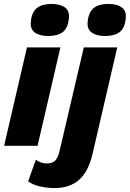

<svg xmlns="http://www.w3.org/2000/svg" viewBox="-20 -741 660 976"><path d="M225 -558Q181 -558 156.5 -576Q132 -594 137 -634Q142 -680 168 -700.5Q194 -721 241 -721Q287 -721 311 -702.5Q335 -684 330 -646Q325 -597 298.5 -577.5Q272 -558 225 -558ZM287 -500 171 0H1L117 -500ZM514 -558Q470 -558 445.5 -576Q421 -594 426 -634Q431 -680 457 -700.5Q483 -721 530 -721Q576 -721 600 -702.5Q624 -684 619 -646Q614 -597 587.5 -577.5Q561 -558 514 -558ZM258 215Q221 215 184.5 207Q148 199 123 181L162 71Q173 79 187.5 84.5Q202 90 217 90Q247 90 261.5 74.5Q276 59 285 17L406 -500H576L451 39Q430 131 382 173Q334 215 258 215Z"/></svg>

Font: Work Sans
Style: Bold Italic
Weight: 700
Italic angle: -13°
Designer: Wei Huang
Foundry: Wei Huang
Version: Version 2.010; ttfautohint (v1.8.3)